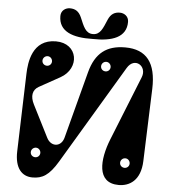

<svg xmlns="http://www.w3.org/2000/svg" viewBox="-63 -1029 998 1102"><g transform="rotate(5 436.0 -478.0)"><path d="M79 -576 65 -127C62 -31 103 15 165 15C221 15 260 -6 310 -90L649 -658C690 -727 766 -678 740 -613L591 -241C544 -123 532 15 662 15C722 15 787 -20 791 -134L806 -552C811 -701 754 -775 631 -775C525 -775 460 -728 430 -613L329 -229C314 -172 255 -169 230 -219L137 -403C114 -448 120 -486 156 -506L275 -572C383 -632 360 -775 232 -775C94 -775 81 -638 79 -576ZM687 -86C671 -86 659 -98 659 -113C659 -128 671 -141 687 -141C702 -141 714 -128 714 -113C714 -98 702 -86 687 -86ZM192 -631C176 -631 164 -643 164 -658C164 -673 176 -686 192 -686C207 -686 219 -673 219 -658C219 -643 207 -631 192 -631ZM530 -628C514 -628 502 -640 502 -655C502 -670 514 -683 530 -683C545 -683 557 -670 557 -655C557 -640 545 -628 530 -628ZM171 -102C155 -102 143 -114 143 -129C143 -144 155 -157 171 -157C186 -157 198 -144 198 -129C198 -114 186 -102 171 -102ZM439 -807C553 -804 634 -833 634 -922C634 -955 607 -971 583 -971C553 -971 531 -959 516 -924C495 -875 482 -835 439 -835C396 -835 383 -875 362 -924C347 -959 325 -971 295 -971C271 -971 244 -955 244 -922C244 -833 325 -804 439 -807Z"/></g></svg>

Font: Pilowlava Atome
Style: Regular
Weight: 500
Designer: Anton Moglia, Jérémy Landes, Maksym Kobuzan (Cyrillic), Velvetyne Type Foundry
Foundry: Anton Moglia, Jérémy Landes, Velvetyne Type Foundry
Version: Version 1.002;Glyphs 3.3 (3303)